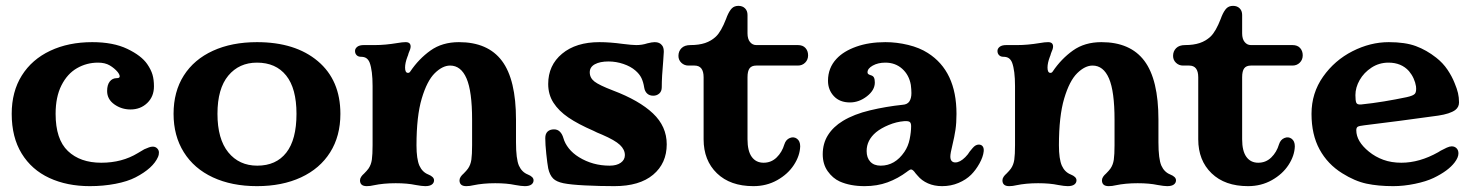

<svg xmlns="http://www.w3.org/2000/svg" viewBox="-20 -626 5035 656"><path d="M20 -237Q20 -313 54.5 -368Q89 -423 151.5 -452.5Q214 -482 295 -482Q367 -482 415 -459Q463 -436 483 -407Q496 -388 501 -371Q506 -354 506 -331Q506 -296 483 -274Q460 -252 426 -252Q395 -252 370.5 -269.5Q346 -287 346 -315Q346 -336 355 -347.5Q364 -359 379 -359Q389 -359 389 -365Q389 -371 382 -380Q371 -393 355 -402.5Q339 -412 315 -412Q276 -412 243 -393Q210 -374 190 -334.5Q170 -295 170 -237Q170 -150 212 -110Q254 -70 326 -70Q397 -70 451 -103L473 -116Q482 -120 489 -122.5Q496 -125 502 -125Q511 -125 517 -119Q523 -113 523 -105Q523 -96 520 -90Q503 -51 443 -20Q416 -6 374.5 2Q333 10 287 10Q209 10 148.5 -18Q88 -46 54 -101.5Q20 -157 20 -237Z M573 -237Q573 -313 608 -368Q643 -423 707.5 -452.5Q772 -482 858 -482Q989 -482 1066 -417Q1143 -352 1143 -237Q1143 -161 1108 -105.5Q1073.1 -50 1008.6 -20Q944 10 858 10Q772 10 707.4 -20Q642.9 -50 608 -106Q573 -162 573 -237ZM993 -237Q993 -324 957.7 -368Q922.4 -412 858 -412Q797 -412 760 -367.6Q723 -323.2 723 -237.1Q723 -151 760 -105.5Q797 -60 859 -60Q923.4 -60 958.2 -104.5Q993 -148.9 993 -237Z M1210 -10Q1210 -16 1214 -22Q1218 -28 1224 -33Q1234 -43 1239 -50Q1248 -63 1250.5 -80.5Q1253 -98 1253 -130V-332Q1253 -385 1243 -412Q1239 -422 1232 -427Q1225 -432 1213 -432Q1204 -432 1198.5 -437.5Q1193 -443 1193 -452Q1193 -460 1200.5 -466Q1208 -472 1223 -472H1261Q1296 -472 1338 -479Q1355 -482 1366 -482Q1383 -482 1383 -467Q1383 -459 1376 -444Q1374 -436 1372 -432Q1364 -411 1364 -395Q1364 -377 1374 -377Q1379 -377 1382 -382Q1411 -425 1451 -453.5Q1491 -482 1548 -482Q1647 -482 1695 -418Q1743 -354 1743 -217V-140Q1743 -83 1753 -60Q1763 -38 1783 -30Q1803 -22 1803 -10Q1803 -1 1795.5 4.5Q1788 10 1773 10Q1762 10 1740 6Q1712 0 1672 0Q1630.3 0 1597 7Q1585 10 1573 10Q1550 10 1550 -10Q1550 -16 1554 -22Q1558 -28 1564 -33Q1574 -43 1579 -50Q1588 -63 1590.5 -80.5Q1593 -98 1593 -130V-217Q1593 -314 1574 -358Q1555 -402 1517.9 -402Q1492 -402 1465.5 -376Q1439 -350 1421 -289.5Q1403 -229 1403 -129.5Q1403 -82.8 1413 -59.9Q1423 -38 1443 -30Q1463 -22 1463 -10Q1463 -1 1455.5 4.5Q1448 10 1433 10Q1422 10 1400 6Q1372 0 1332 0Q1290.3 0 1257 7Q1245 10 1233 10Q1210 10 1210 -10Z M1905 0Q1881 -5 1870 -16Q1858 -28 1853 -51Q1850 -67 1846.5 -100Q1843 -133 1843 -154Q1843 -169 1851 -176.5Q1859 -184 1873 -184Q1885 -184 1893 -176Q1901 -168 1905 -154Q1910 -136 1923.5 -119Q1937 -102 1958 -89Q2005 -60 2063 -60Q2087 -60 2101 -70Q2115 -80 2115 -96Q2115 -115 2098 -131Q2081 -147 2037 -166Q2017 -174 2008 -179Q1955 -202 1922 -224.5Q1889 -247 1871 -275Q1853 -303 1853 -339Q1853 -403 1900.5 -442.5Q1948 -482 2028 -482Q2064 -482 2108 -476Q2140 -472 2154 -472Q2174 -472 2192 -478Q2208 -482 2217 -482Q2234 -482 2242 -471Q2248 -464 2248 -449L2246 -418Q2241 -363 2241 -328Q2241 -314 2232.5 -306.5Q2224 -299 2212 -299Q2199 -299 2191 -306.5Q2183 -314 2181 -327Q2178 -346 2171.5 -359.5Q2165 -373 2151 -385Q2135 -399 2110 -407.5Q2085 -416 2059 -416Q2030 -416 2012.5 -406.5Q1995 -397 1995 -379Q1995 -360 2011 -347.5Q2027 -335 2074 -317Q2164 -283 2211 -238.5Q2258 -194 2258 -133Q2258 -68 2211.5 -29Q2165 10 2079 10Q2029 10 1979 7.5Q1929 5 1905 0Z M2384 -150V-362Q2384 -402 2353 -402H2332Q2318 -402 2308 -411.5Q2298 -421 2298 -435Q2298 -451 2308.5 -461.5Q2319 -472 2339 -472Q2368 -472 2389 -479Q2410 -486 2426 -501Q2444 -518 2461 -562L2464 -570Q2472 -589 2480.5 -597.5Q2489 -606 2503 -606Q2517 -606 2525.5 -597.5Q2534 -589 2534 -575V-512Q2534 -493 2542.5 -482.5Q2551 -472 2564 -472H2706Q2723 -472 2732 -462Q2741 -452 2741 -437Q2741 -422 2731 -412Q2721 -402 2706 -402H2564Q2548 -402 2541 -392.5Q2534 -383 2534 -362V-150Q2534 -110 2548.5 -90Q2563 -70 2589 -70Q2615 -70 2633.5 -88Q2652 -106 2660 -133Q2665 -149 2678.5 -154.5Q2692 -160 2703 -152Q2714 -144 2714 -126Q2713 -94 2692.5 -62.5Q2672 -31 2635.5 -10.5Q2599 10 2554 10Q2475 10 2429.5 -34Q2384 -78 2384 -150Z M2849 -6Q2825 -17 2808 -41Q2791 -65 2791 -99Q2791 -136 2809 -164.5Q2827 -193 2860 -213Q2898 -236 2952.5 -249Q3007 -262 3064 -268Q3080 -269 3087 -279.5Q3094 -290 3094 -308Q3094 -320 3092 -336Q3086 -370 3062.5 -391Q3039 -412 3005 -412Q2980 -412 2962 -402Q2944 -392 2944 -379Q2944 -375 2946.5 -373Q2949 -371 2955 -369Q2963 -367 2966 -361Q2969 -355 2969 -344Q2969 -318 2942 -297Q2915 -276 2884 -276Q2849 -276 2829 -297.5Q2809 -319 2809 -350Q2809 -394 2838 -425Q2862 -451 2905.5 -466.5Q2949 -482 3005 -482Q3044 -482 3083 -472.5Q3122 -463 3150 -445Q3248 -383 3248 -237Q3248 -206 3244.5 -182.5Q3241 -159 3234 -130Q3227 -102 3227 -91Q3227 -81 3231.5 -76Q3236 -71 3244 -71Q3260 -71 3278 -89Q3288 -99 3293 -108L3303 -120Q3313 -132 3324 -132Q3333 -132 3337.5 -126Q3342 -120 3341 -109Q3339 -90 3326.5 -67.5Q3314 -45 3298 -29Q3281 -12 3255 -1Q3229 10 3199 10Q3172 10 3150.5 0.5Q3129 -9 3115 -26L3108 -34Q3104 -40 3100 -43.5Q3096 -47 3093 -47Q3089 -47 3081 -41L3080 -40Q3048 -16 3012.5 -3Q2977 10 2934 10Q2885 10 2849 -6ZM3070 -107Q3083 -126 3088 -150.5Q3093 -175 3093 -195Q3093 -206 3088 -209.5Q3083 -213 3069 -212Q3043 -210 3016.5 -199Q2990 -188 2973 -174Q2941 -147 2941 -110Q2941 -87 2953.5 -73.5Q2966 -60 2989 -60Q3038 -60 3070 -107Z M3405 -10Q3405 -16 3409 -22Q3413 -28 3419 -33Q3429 -43 3434 -50Q3443 -63 3445.5 -80.5Q3448 -98 3448 -130V-332Q3448 -385 3438 -412Q3434 -422 3427 -427Q3420 -432 3408 -432Q3399 -432 3393.5 -437.5Q3388 -443 3388 -452Q3388 -460 3395.5 -466Q3403 -472 3418 -472H3456Q3491 -472 3533 -479Q3550 -482 3561 -482Q3578 -482 3578 -467Q3578 -459 3571 -444Q3569 -436 3567 -432Q3559 -411 3559 -395Q3559 -377 3569 -377Q3574 -377 3577 -382Q3606 -425 3646 -453.5Q3686 -482 3743 -482Q3842 -482 3890 -418Q3938 -354 3938 -217V-140Q3938 -83 3948 -60Q3958 -38 3978 -30Q3998 -22 3998 -10Q3998 -1 3990.5 4.5Q3983 10 3968 10Q3957 10 3935 6Q3907 0 3867 0Q3825.3 0 3792 7Q3780 10 3768 10Q3745 10 3745 -10Q3745 -16 3749 -22Q3753 -28 3759 -33Q3769 -43 3774 -50Q3783 -63 3785.5 -80.5Q3788 -98 3788 -130V-217Q3788 -314 3769 -358Q3750 -402 3712.9 -402Q3687 -402 3660.5 -376Q3634 -350 3616 -289.5Q3598 -229 3598 -129.5Q3598 -82.8 3608 -59.9Q3618 -38 3638 -30Q3658 -22 3658 -10Q3658 -1 3650.5 4.5Q3643 10 3628 10Q3617 10 3595 6Q3567 0 3527 0Q3485.3 0 3452 7Q3440 10 3428 10Q3405 10 3405 -10Z M4074 -150V-362Q4074 -402 4043 -402H4022Q4008 -402 3998 -411.5Q3988 -421 3988 -435Q3988 -451 3998.5 -461.5Q4009 -472 4029 -472Q4058 -472 4079 -479Q4100 -486 4116 -501Q4134 -518 4151 -562L4154 -570Q4162 -589 4170.5 -597.5Q4179 -606 4193 -606Q4207 -606 4215.5 -597.5Q4224 -589 4224 -575V-512Q4224 -493 4232.5 -482.5Q4241 -472 4254 -472H4396Q4413 -472 4422 -462Q4431 -452 4431 -437Q4431 -422 4421 -412Q4411 -402 4396 -402H4254Q4238 -402 4231 -392.5Q4224 -383 4224 -362V-150Q4224 -110 4238.5 -90Q4253 -70 4279 -70Q4305 -70 4323.5 -88Q4342 -106 4350 -133Q4355 -149 4368.5 -154.5Q4382 -160 4393 -152Q4404 -144 4404 -126Q4403 -94 4382.5 -62.5Q4362 -31 4325.5 -10.5Q4289 10 4244 10Q4165 10 4119.5 -34Q4074 -78 4074 -150Z M4566 -34Q4516 -65 4488.5 -115.5Q4461 -166 4461 -237Q4461 -308 4500.5 -364Q4540 -420 4601 -451Q4662 -482 4725 -482Q4781 -482 4817.5 -468.5Q4854 -455 4887 -429Q4910 -411 4925.5 -388Q4941 -365 4950 -342Q4958 -323 4961.5 -308Q4965 -293 4965 -276Q4965 -260 4952 -250Q4934 -237 4894 -231Q4874 -228 4761 -213L4642 -198Q4624 -196 4619 -193Q4614 -190 4614 -181Q4614 -143 4657 -108Q4679 -90 4706.5 -80Q4734 -70 4768 -70Q4830 -70 4894 -106Q4896 -107 4898 -108.5Q4900 -110 4902 -111Q4913 -117 4923 -121.5Q4933 -126 4940 -126Q4950 -126 4956.5 -119.5Q4963 -113 4963 -102Q4963 -88 4950 -71Q4928 -42 4878 -18Q4853 -6 4814.5 2Q4776 10 4740 10Q4689 10 4649 1.5Q4609 -7 4566 -34ZM4786 -294Q4809 -299 4814.5 -306Q4820 -313 4818 -331Q4816 -344 4810 -357.5Q4804 -371 4794 -383Q4768 -412 4724 -412Q4692 -412 4666 -395Q4640 -378 4625.5 -352.5Q4611 -327 4611 -301Q4611 -282 4614 -275Q4617 -268 4630 -269Q4669 -273 4708.5 -279.5Q4748 -286 4786 -294Z"/></svg>

Font: Raigarh
Style: Regular
Weight: 400
Designer: jaikishan Patel
Foundry: MagicType
Version: Version 1.000;FEAKit 1.0